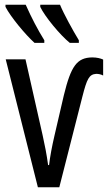

<svg xmlns="http://www.w3.org/2000/svg" viewBox="-20 -786 453 806"><path d="M232 -766H149V-757C168 -717 232 -639 273 -606H311V-617C286 -658 247 -729 232 -766ZM88 -766H3V-757C25 -715 86 -641 125 -606H166V-617C138 -662 112 -712 88 -766ZM367 -545C303 -544 278 -509 248 -386L209 -218C198 -171 190 -128 186 -93H182C176 -137 168 -178 159 -218L87 -537H4L139 0H229L326 -381C345 -455 354 -474 384 -476C393 -476 404 -474 413 -469V-536C402 -541 387 -545 367 -545Z"/></svg>

Font: Noto Sans UI Condensed
Style: Regular
Weight: 400
Width: 3
Designer: Monotype Design Team
Foundry: Monotype Imaging Inc.
Version: Version 1.901